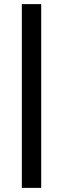

<svg xmlns="http://www.w3.org/2000/svg" viewBox="-20 -744 306 932"><path d="M180 -724V168H86V-724Z"/></svg>

Font: Kantumruy Pro Medium
Style: Regular
Weight: 500
Designer: Sovichet Tep
Foundry: Sovichet Tep
Version: Version 1.002